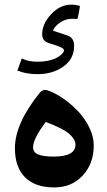

<svg xmlns="http://www.w3.org/2000/svg" viewBox="-20 -819 468 836"><path d="M74.7 -564.5Q103 -550.3 143.6 -550.3Q168 -550.3 188.5 -554.4Q209 -558.6 221.4 -564.7Q233.9 -570.8 242.7 -577.9Q251.5 -585 255.1 -590.6Q258.8 -596.2 258.8 -599.6Q258.8 -606.4 244.6 -613.3Q230.5 -620.1 193.8 -630.9Q163.6 -639.6 163.6 -669.4Q163.6 -714.8 202.4 -756.8Q241.2 -798.8 290.5 -798.8Q308.6 -798.8 328.1 -793Q325.7 -771.5 317.4 -736.3Q310.1 -737.3 295.4 -737.3Q267.6 -737.3 243.9 -722.4Q220.2 -707.5 210.4 -685.5L273.4 -664.6Q302.7 -654.8 302.7 -619.1Q302.7 -562.5 256.1 -529.3Q209.5 -496.1 143.6 -496.1Q94.2 -496.1 55.7 -511.7ZM216.3 -2.9Q133.3 -2.9 89.1 -46.9Q44.9 -90.8 44.9 -173.8Q44.9 -279.8 151.4 -413.1Q166.5 -432.6 188 -425.3Q220.7 -414.1 255.6 -389.9Q290.5 -365.7 320.3 -334.2Q350.1 -302.7 369.1 -263.2Q388.2 -223.6 388.2 -186Q388.2 -106.4 340.1 -54.7Q292 -2.9 216.3 -2.9ZM179.2 -288.1Q124 -214.4 124 -178.2Q124 -155.3 147 -146.2Q169.9 -137.2 213.4 -137.2Q308.6 -137.2 308.6 -189Q308.6 -203.1 299.1 -216.6Q289.6 -230 277.6 -239.5Q265.6 -249 244.9 -259.5Q224.1 -270 211.9 -275.1Q199.7 -280.3 179.2 -288.1Z"/></svg>

Font: Sahel SemiBold WOL
Style: SemiBold-WOL
Weight: 600
Foundry: Saber Rastikerdar (saber.rastikerdar@gmail.com)
Version: Version 3.4.0